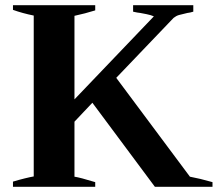

<svg xmlns="http://www.w3.org/2000/svg" viewBox="-20 -720 845 740"><path d="M799 -18V0H577L336 -324L267 -251V-39Q288 -36 347 -18V0H30V-20Q53 -27 75.5 -32.5Q98 -38 110 -40V-660Q66 -669 30 -682V-700H347V-680Q309 -668 267 -659V-337L573 -657Q562 -662 544.5 -665.5Q527 -669 521 -670Q510 -671 493 -675V-700H725V-675Q712 -671 702 -670Q680 -665 669.5 -662Q659 -659 649 -651L428 -420L712 -39Q750 -32 799 -18Z"/></svg>

Font: Trirong Bold
Style: Regular
Weight: 700
Designer: Katatrad Team
Foundry: CadsonDemak
Version: Version 1.000